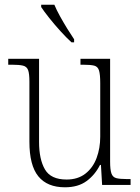

<svg xmlns="http://www.w3.org/2000/svg" viewBox="-20 -786 595 816"><path d="M256 10Q181 10 143 -36.5Q105 -83 105 -184V-439Q105 -473 99.5 -488Q94 -503 78 -507Q62 -511 30 -511H15V-536H146V-183Q146 -109 171 -66Q196 -23 263 -23Q311 -23 343 -48Q375 -73 390.5 -114.5Q406 -156 406 -205V-433Q406 -469 401 -486Q396 -503 380.5 -507Q365 -511 332 -511H322V-536H448V-99Q448 -65 453.5 -49Q459 -33 474 -29Q489 -25 518 -25H535V0H414L409 -85H405Q384 -43 348 -16.5Q312 10 256 10ZM284 -606Q264 -624 238 -652.5Q212 -681 189 -710Q166 -739 155 -756V-766H211Q220 -744 235 -717Q250 -690 266 -664Q282 -638 295 -619V-606Z"/></svg>

Font: Noto Serif Armenian SemiCondensed ExtraLight
Style: Regular
Weight: 200
Width: 4
Designer: Monotype Design Team
Foundry: Monotype Imaging Inc.
Version: Version 2.008; ttfautohint (v1.8.4.7-5d5b)